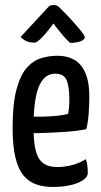

<svg xmlns="http://www.w3.org/2000/svg" viewBox="-20 -731 400 761"><path d="M189 10Q155 10 125.5 0.5Q96 -9 74.5 -34Q53 -59 41.5 -105Q30 -151 30 -224Q30 -318 45 -375Q60 -432 85 -461Q110 -490 142 -500Q174 -510 207 -510Q270 -510 302 -470Q334 -430 334 -349Q334 -316 331.5 -281Q329 -246 322 -219Q288 -212 246 -209Q204 -206 166 -204.5Q128 -203 103.5 -203Q79 -203 79 -203L80 -269Q80 -269 99 -268.5Q118 -268 145.5 -268.5Q173 -269 201.5 -271.5Q230 -274 250 -280Q253 -294 254 -310Q255 -326 255 -340Q254 -394 242.5 -416.5Q231 -439 198 -439Q181 -439 165.5 -429.5Q150 -420 138 -396.5Q126 -373 119.5 -332Q113 -291 113 -227Q113 -180 118.5 -149Q124 -118 135.5 -101Q147 -84 164.5 -76.5Q182 -69 207 -69Q237 -69 266.5 -77Q296 -85 320 -100Q325 -88 326.5 -72.5Q328 -57 328 -45Q328 -30 309 -17Q290 -4 258.5 3Q227 10 189 10ZM258 -561Q258 -561 249.5 -569Q241 -577 230 -590Q219 -603 208.5 -616Q198 -629 192 -638Q192 -638 183.5 -626.5Q175 -615 162 -599.5Q149 -584 136.5 -573Q124 -562 118 -562Q97 -562 83.5 -568.5Q70 -575 62 -585L176 -708Q184 -711 193 -711Q200 -711 206 -708.5Q212 -706 218 -699Q218 -699 233 -684Q248 -669 267 -648Q286 -627 301 -608.5Q316 -590 316 -584Q316 -573 298 -567Q280 -561 258 -561Z"/></svg>

Font: Yanone Kaffeesatz ExtraLight
Style: Regular
Weight: 400
Version: Version 2.003